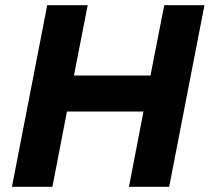

<svg xmlns="http://www.w3.org/2000/svg" viewBox="-20 -720 808 740"><path d="M26 0 162 -700H318L265 -429H560L613 -700H768L632 0H477L533 -290H238L182 0Z"/></svg>

Font: REM SemiBold
Style: Italic
Weight: 600
Italic angle: -11°
Designer: Octavio Pardo
Foundry: Ashler Design
Version: Version 1.005;gftools[0.9.28]